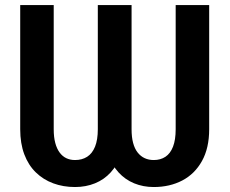

<svg xmlns="http://www.w3.org/2000/svg" viewBox="-20 -731 911 761"><path d="M367.7 -710.9H475.1V-218.8Q475.1 -162.6 460.2 -119.6Q445.3 -76.7 418.9 -47.9Q392.6 -19 356.4 -4.4Q320.3 10.3 277.3 10.3Q230.5 10.3 190.9 -4.4Q151.4 -19 121.8 -47.9Q92.3 -76.7 76.2 -119.6Q60.1 -162.6 60.1 -218.8V-710.9H192.9V-218.8Q192.9 -187.5 199 -164.6Q205.1 -141.6 216.3 -126.5Q227.5 -111.3 242.9 -104Q258.3 -96.7 277.3 -96.7Q305.2 -96.7 325.4 -109.6Q345.7 -122.6 356.7 -149.7Q367.7 -176.8 367.7 -218.8ZM676.3 -710.9H809.1V-218.8Q809.1 -144 780.5 -92.8Q752 -41.5 702.4 -15.6Q652.8 10.3 589.4 10.3Q547.4 10.3 511.7 -4.4Q476.1 -19 449.7 -47.9Q423.3 -76.7 408.7 -119.6Q394 -162.6 394 -218.8V-710.9H501.5V-218.8Q501.5 -187.5 507.6 -164.6Q513.7 -141.6 525.6 -126.5Q537.6 -111.3 553.7 -104Q569.8 -96.7 589.4 -96.7Q616.2 -96.7 635.7 -109.6Q655.3 -122.6 665.8 -149.7Q676.3 -176.8 676.3 -218.8Z"/></svg>

Font: Roboto SemiCondensed SemiBold
Style: Regular
Weight: 600
Width: 4
Designer: Christian Robertson
Foundry: Google
Version: Version 3.009; 2024